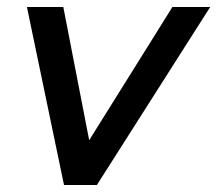

<svg xmlns="http://www.w3.org/2000/svg" viewBox="-20 -529 621 549"><path d="M163 0 57 -509H161L235 -128L473 -509H581L257 0Z"/></svg>

Font: Red Hat Display Medium
Style: Italic
Weight: 500
Italic angle: -12°
Designer: Pentagram, MCKL
Foundry: Pentagram, MCKL
Version: Version 1.023; ttfautohint (v1.8.3)